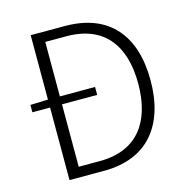

<svg xmlns="http://www.w3.org/2000/svg" viewBox="-107 -831 909 933"><g transform="rotate(-15 347.5 -364.5)"><path d="M189 -51V-365H366V-405H189V-679H295C487 -679 573 -556 573 -367C573 -178 487 -51 295 -51ZM129 -729V-405L40 -402V-365H129V0H303C525 0 635 -144 635 -367C635 -590 525 -729 301 -729Z"/></g></svg>

Font: Noto Sans JP Light
Style: Regular
Weight: 300
Designer: Ryoko NISHIZUKA (kana & ideographs); Paul D. Hunt (Latin, Greek & Cyrillic); Wenlong ZHANG (bopomofo); Sandoll Communica
Foundry: Adobe Systems Incorporated
Version: Version 1.004;PS 1.004;hotconv 1.0.82;makeotf.lib2.5.63406